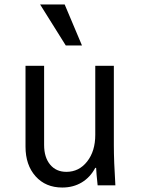

<svg xmlns="http://www.w3.org/2000/svg" viewBox="-20 -837 640 867"><path d="M494.1 -180.2Q494.1 -110.4 501 0H420.9Q415 -54.2 414.1 -79.1H410.2Q387.7 -36.6 349.4 -13.4Q311 9.8 261.2 9.8Q186 9.8 140.6 -41Q95.2 -91.8 95.2 -174.8V-540H179.2V-182.1Q179.2 -126.5 206.3 -93.8Q233.4 -61 279.8 -61Q336.9 -61 373.5 -107.7Q410.2 -154.3 410.2 -228V-540H494.1ZM350.1 -631.8H276.9L161.1 -816.9H272Z"/></svg>

Font: CommitMono
Style: Regular
Weight: 400
Monospace: yes
Designer: Eigil Nikolajsen
Foundry: Eigil Nikolajsen
Version: Version 1.143